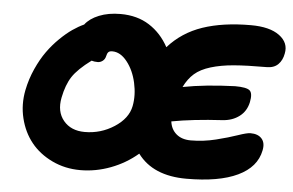

<svg xmlns="http://www.w3.org/2000/svg" viewBox="-51 -786 1329 870"><g transform="rotate(5 613.5 -351.0)"><path d="M342.8 9.8Q273.4 9.8 214.6 -18.3Q155.8 -46.4 118.7 -92.5Q81.5 -138.7 66.2 -201.2Q50.8 -263.7 64 -330.1Q74.2 -380.9 95.2 -427.5Q116.2 -474.1 141.1 -508.8Q166 -543.5 195.6 -572.3Q225.1 -601.1 251.7 -619.4Q278.3 -637.7 303.2 -648.9Q324.2 -676.8 366.2 -693.8Q408.2 -710.9 463.9 -710.9Q539.6 -710.9 594.7 -675.8Q649.9 -640.6 683.1 -579.1Q745.6 -649.4 837.6 -680.7Q929.7 -711.9 1056.2 -711.9Q1142.6 -711.9 1186.5 -679.2Q1230.5 -646.5 1220.2 -597.2Q1214.8 -566.4 1196 -547.6Q1177.2 -528.8 1144 -528.8Q1053.2 -528.8 994.6 -523.9Q936 -519 890.4 -505.1Q844.7 -491.2 817.6 -467.5Q790.5 -443.8 772 -405.8Q872.6 -425.3 1008.8 -430.2Q1061.5 -430.2 1075.9 -417.2Q1090.3 -404.3 1082 -363.8Q1073.2 -322.3 1041.7 -298.6Q1010.3 -274.9 965.8 -272Q830.6 -264.2 734.9 -246.1Q739.3 -210.4 764.2 -189.2Q789.1 -168 830.1 -168Q887.2 -168 944.1 -182.1Q1001 -196.3 1041 -210.2Q1081.1 -224.1 1097.2 -224.1Q1131.8 -224.1 1148.7 -204.6Q1165.5 -185.1 1158.2 -150.9Q1143.1 -74.2 1058.1 -33.7Q973.1 6.8 825.2 6.8Q672.9 6.8 603 -87.9Q548.8 -41.5 481 -15.9Q413.1 9.8 342.8 9.8ZM230 -310.1Q217.3 -246.1 251.2 -205.1Q285.2 -164.1 348.1 -164.1Q420.9 -164.1 481.9 -203.6Q543 -243.2 554.2 -299.8Q564 -349.6 551.5 -405.8Q539.1 -461.9 508.5 -500.5Q478 -539.1 440.9 -539.1Q428.2 -539.1 422.9 -533.2Q417.5 -527.3 415 -515.1Q412.1 -501 401.6 -492.9Q391.1 -484.9 378.9 -484.9Q362.8 -484.9 351.1 -488.8Q290.5 -443.8 266.1 -406.5Q241.7 -369.1 230 -310.1Z"/></g></svg>

Font: Shantell Sans Irregular
Style: Italic
Weight: 800
Italic angle: -11.31°
Designer: Stephen Nixon, Anya Danilova, Shantell Martin
Foundry: Arrow Type
Version: Version 1.006;[9816181b4]